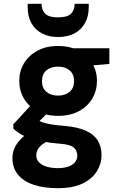

<svg xmlns="http://www.w3.org/2000/svg" viewBox="-20 -754 640 1006"><path d="M284 232Q211 232 157.5 214.5Q104 197 74.5 161.5Q45 126 45 74Q45 38 64 6.5Q83 -25 118.5 -50.5Q154 -76 206 -94L256 -24Q211 -9 190.5 12.5Q170 34 170 60Q170 82 185 97Q200 112 225.5 119.5Q251 127 283 127Q313 127 336 119.5Q359 112 372 97Q385 82 385 62Q385 36 367 19.5Q349 3 294 -1Q244 -5 204.5 -12.5Q165 -20 135 -30.5Q105 -41 84 -54Q63 -67 50 -80V-103L158 -220L256 -189L128 -61L170 -130Q180 -124 190.5 -118.5Q201 -113 217 -109Q233 -105 258 -101Q283 -97 322 -94Q388 -88 430 -69Q472 -50 492 -18Q512 14 512 59Q512 104 487.5 143.5Q463 183 412.5 207.5Q362 232 284 232ZM284 -147Q221 -147 175.5 -171.5Q130 -196 105.5 -237.5Q81 -279 81 -330Q81 -381 105.5 -422Q130 -463 175.5 -488Q221 -513 284 -513Q348 -513 393.5 -488Q439 -463 463.5 -422Q488 -381 488 -330Q488 -279 463.5 -237.5Q439 -196 393.5 -171.5Q348 -147 284 -147ZM284 -253Q321 -253 344.5 -272.5Q368 -292 368 -329Q368 -366 344.5 -385.5Q321 -405 284 -405Q247 -405 223.5 -385.5Q200 -366 200 -329Q200 -292 223.5 -272.5Q247 -253 284 -253ZM367 -403 345 -501H553V-419ZM284 -560Q236 -560 200 -579Q164 -598 144.5 -633Q125 -668 125 -717V-734H198Q198 -701 217 -682Q236 -663 284 -663Q333 -663 352 -682Q371 -701 371 -734H445V-717Q445 -668 425 -632.5Q405 -597 369 -578.5Q333 -560 284 -560Z"/></svg>

Font: DM Sans 18pt ExtraBold
Style: Regular
Weight: 800
Designer: Colophon Foundry, Jonny Pinhorn
Foundry: Colophon Foundry
Version: Version 4.004;gftools[0.9.30]